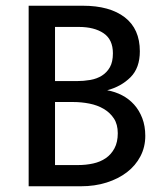

<svg xmlns="http://www.w3.org/2000/svg" viewBox="-20 -650 577 670"><path d="M269 -630Q363 -630 415.5 -589.5Q468 -549 468 -471Q468 -413 435.5 -380.5Q403 -348 354 -335Q382 -330 406 -317.5Q430 -305 448 -285Q466 -265 476.5 -237.5Q487 -210 487 -176Q487 -137 470 -104.5Q453 -72 423 -49Q393 -26 352 -13Q311 0 262 0H80V-630ZM172 -367H247Q272 -367 295 -371Q318 -375 335.5 -386Q353 -397 363.5 -415.5Q374 -434 374 -464Q374 -512 341.5 -534Q309 -556 255 -556H172ZM172 -74H252Q280 -74 305 -79.5Q330 -85 349 -98Q368 -111 379.5 -132.5Q391 -154 391 -185Q391 -216 377.5 -236.5Q364 -257 342 -270Q320 -283 292 -288.5Q264 -294 236 -294H172Z"/></svg>

Font: Mukta Vaani
Style: Regular
Weight: 400
Designer: Noopur Datye, Girish Dalvi, Yashodeep Gholap, Pallavi Karambelkar
Foundry: Ek Type
Version: Version 2.538;PS 1.000;hotconv 16.6.51;makeotf.lib2.5.65220;